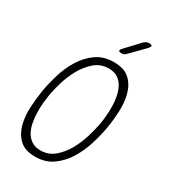

<svg xmlns="http://www.w3.org/2000/svg" viewBox="-227 -1063 1054 1186"><g transform="rotate(30 300.0 -470.0)"><path d="M227 -40Q284 -40 326 -76Q368 -112 396.5 -163.5Q425 -215 441.5 -271Q458 -327 465 -367Q470 -393 473 -427.5Q476 -462 475.5 -497.5Q475 -533 468 -567.5Q461 -602 446 -629.5Q431 -657 405.5 -673.5Q380 -690 342 -690Q284 -690 242.5 -654Q201 -618 172.5 -567Q144 -516 127.5 -460Q111 -404 104 -365Q100 -339 96.5 -304.5Q93 -270 94 -234Q95 -198 101.5 -163Q108 -128 123 -101Q138 -74 163.5 -57Q189 -40 227 -40ZM218 10Q145 10 106.5 -26.5Q68 -63 53 -119Q38 -175 41.5 -241Q45 -307 55 -367Q65 -425 85 -490.5Q105 -556 139.5 -611.5Q174 -667 225.5 -703.5Q277 -740 350 -740Q424 -740 462.5 -704Q501 -668 516 -613Q531 -558 528 -492.5Q525 -427 515 -369Q505 -309 484 -242Q463 -175 428 -119Q393 -63 341.5 -26.5Q290 10 218 10ZM362 -810Q344 -810 341.5 -817Q339 -824 353 -838L443 -934Q451 -942 459.5 -946Q468 -950 478 -950Q498 -950 499.5 -942.5Q501 -935 486 -919L393 -824Q387 -817 379 -813.5Q371 -810 362 -810Z"/></g></svg>

Font: Maple Mono Thin
Style: Italic
Weight: 250
Italic angle: -10°
Monospace: yes
Designer: subframe7536
Version: Version 7.000